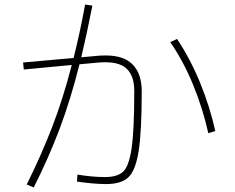

<svg xmlns="http://www.w3.org/2000/svg" viewBox="-20 -821 1040 848"><path d="M416 -575Q427 -576 448 -576Q528 -576 567 -535Q606 -494 606 -418Q606 -237 592 -151.5Q578 -66 546 -37Q514 -8 448 -8Q397 -8 320 -19L322 -50Q386 -39 444 -39Q497 -39 523 -62Q549 -85 561 -164.5Q573 -244 573 -419Q573 -482 543 -514Q513 -546 446 -546Q427 -546 417 -545L331 -537Q292 -381 243.5 -252.5Q195 -124 129 7L98 -6Q162 -135 210 -259Q258 -383 297 -534L85 -514L82 -545L305 -565Q333 -676 356 -801L388 -796Q363 -669 339 -568ZM762 -649Q821 -560 864 -455Q907 -350 931 -242L900 -233Q876 -341 833.5 -445Q791 -549 732 -635Z"/></svg>

Font: IBM Plex Sans JP ExtraLight
Style: Regular
Weight: 200
Designer: Mike Abbink; Paul van der Laan; Pieter van Rosmalen; Wujin Sim; Yejin Wi; Jinhee Kim; Boomi Park; Yona Kim; Kichan Ma
Foundry: Sandoll Inc.
Version: Version 1.001